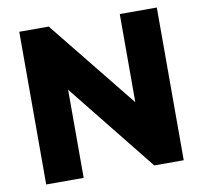

<svg xmlns="http://www.w3.org/2000/svg" viewBox="-79 -789 922 873"><g transform="rotate(-10 382.5 -352.5)"><path d="M65 0V-705H201L558 -262H529V-705H700V0H564L209 -443H238V0Z"/></g></svg>

Font: Mulish ExtraLight Black
Style: Regular
Weight: 900
Version: Version 3.603